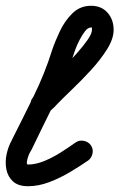

<svg xmlns="http://www.w3.org/2000/svg" viewBox="-28 -601 413 664"><path d="M141 -213Q129 -202 113.5 -202.5Q98 -203 88 -214Q77 -226 77.5 -241.5Q78 -257 89 -267Q95 -273 101 -278.5Q107 -284 113 -290Q124 -302 145.5 -322.5Q167 -343 191.5 -367.5Q216 -392 238.5 -417.5Q261 -443 275.5 -464Q290 -485 290 -498Q290 -504 290 -505Q290 -506 287 -506Q276 -506 266 -493Q256 -480 247 -462.5Q238 -445 232 -428.5Q226 -412 224 -405Q198 -321 158 -240.5Q118 -160 80 -81Q80 -81 79 -80Q78 -78 78 -78Q71 -67 66.5 -49.5Q62 -32 69 -32Q96 -32 126 -44.5Q156 -57 184 -75Q212 -93 233 -108Q233 -108 233 -108Q233 -108 233 -108Q246 -117 261.5 -114Q277 -111 286 -99Q295 -86 292 -70.5Q289 -55 277 -46Q248 -26 213.5 -5.5Q179 15 142 29Q105 43 69 43Q35 43 17 26.5Q-1 10 -6 -15.5Q-11 -41 -5 -68.5Q1 -96 14 -118Q14 -118 13 -116Q12 -115 12 -115Q50 -190 88.5 -268.5Q127 -347 152 -427Q162 -457 179 -493Q196 -529 222.5 -555Q249 -581 287 -581Q323 -581 344 -557Q365 -533 365 -498Q365 -467 342.5 -431Q320 -395 287 -359Q254 -323 221 -291.5Q188 -260 167 -238Q161 -231 154 -225Q147 -219 141 -213Q141 -213 141 -213Q141 -213 141 -213Z"/></svg>

Font: FRB American Cursive Guidelines Arrows Extrabold
Style: Bold Italic
Weight: 800
Italic angle: -25°
Version: Version 2.0;Modular Font Editor K font №1